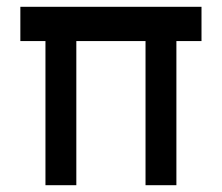

<svg xmlns="http://www.w3.org/2000/svg" viewBox="-20 -546 654 566"><path d="M114 0V-476L131 -425H40V-526H574V-425H491L500 -438V0H409V-460L419 -425H192L205 -438V0Z"/></svg>

Font: Lexend Medium
Style: Regular
Weight: 500
Designer: Bonnie Shaver-Troup, Thomas Jockin
Foundry: Lexend
Version: Version 1.005